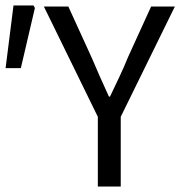

<svg xmlns="http://www.w3.org/2000/svg" viewBox="-33 -680 657 700"><path d="M323.7 0V-254.2L126.9 -656.3H216.1L300.7 -471.1Q316.2 -434.5 331.6 -399.8Q346.9 -365.1 364.1 -327.9H368.1Q385.6 -365.1 402.2 -399.8Q418.7 -434.5 433.5 -471.1L518 -656.3H604.6L407.2 -254.2V0ZM-12.6 -431.6 16.2 -660H89.2L94.2 -650.8L43 -431.6Z"/></svg>

Font: Source Sans 3
Style: Regular
Weight: 200
Designer: Paul D. Hunt
Foundry: Adobe
Version: Version 3.046;hotconv 1.0.118;makeotfexe 2.5.65603